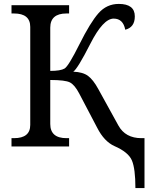

<svg xmlns="http://www.w3.org/2000/svg" viewBox="-20 -740 781 970"><path d="M612.8 -589.8Q602.1 -646 554.2 -646Q501 -646 436.3 -518.8Q371.6 -391.6 350.1 -377.9Q398.4 -376 424.6 -356.7Q450.7 -337.4 476.1 -291L578.1 -106Q613.3 -42 694.8 -42H710V210H664.1Q664.1 112.8 646.5 70.8Q628.9 28.8 558.1 -2Q506.3 -25.4 471.2 -94.2L379.9 -268.1Q357.4 -311 333.5 -323.5Q309.6 -335.9 233.9 -335.9V-113.8Q233.9 -42 315.9 -42H329.1V0H38.1V-42H50.8Q132.8 -42 132.8 -108.9V-604Q132.8 -671.9 50.8 -671.9H38.1V-713.9H329.1V-671.9H315.9Q233.9 -671.9 233.9 -600.1V-381.8Q286.1 -381.8 306.2 -393.8Q326.2 -405.8 381.1 -515.9Q436 -626 477.5 -673.1Q519 -720.2 580.1 -720.2Q661.1 -720.2 661.1 -657.2Q661.1 -602.1 612.8 -589.8Z"/></svg>

Font: Noto Serif
Style: Regular
Weight: 400
Designer: Monotype Design team
Foundry: Monotype Imaging Inc.
Version: Version 1.02